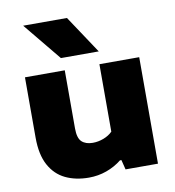

<svg xmlns="http://www.w3.org/2000/svg" viewBox="-89 -887 888 974"><g transform="rotate(-10 355.5 -399.5)"><path d="M291 9Q222.5 9 170.2 -16.2Q118 -41.5 88.5 -96Q59 -150.5 59 -237.5V-548.5H264V-249Q264 -199 284.2 -180.2Q304.5 -161.5 340.5 -161.5Q369 -161.5 396.5 -172Q424 -182.5 442.5 -201V-548.5H647.5V0H480.5L468 -50H460.5Q425.5 -22 382 -6.5Q338.5 9 291 9ZM255.5 -613 95.5 -808H321L450.5 -613Z"/></g></svg>

Font: Encode Sans Exp XBd
Style: Regular
Weight: 800
Width: 7
Designer: Multiple Designers
Foundry: Impallari Type
Version: Version 3.002; ttfautohint (v1.8.3) -l 8 -r 50 -G 200 -x 14 